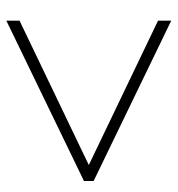

<svg xmlns="http://www.w3.org/2000/svg" viewBox="2 -676 551 595"><g transform="rotate(90 277.5 -378.5)"><path d="M44.1 -122.7V-163.6L491.4 -378.2L44.1 -592.7V-633.6L540.9 -393.2V-363.2Z"/></g></svg>

Font: Spartan Light
Style: Regular
Weight: 300
Designer: Matt Bailey, Mirko Velimirovic
Foundry: Matt Bailey
Version: Version 1.005